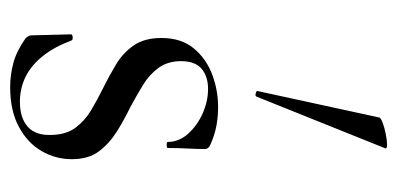

<svg xmlns="http://www.w3.org/2000/svg" viewBox="-222 -549 782 378"><g transform="rotate(90 169.0 -360.0)"><path d="M100.4 -325.2Q100.4 -299.4 113.5 -281.3Q126.6 -263.2 147.4 -250.5Q168.2 -237.8 190.8 -225.6Q216.6 -213.2 239.8 -198.5Q263 -183.8 278.2 -163.4Q293.4 -143 293.4 -110.4Q293.4 -78.4 277.3 -50.7Q261.2 -23 229.4 -6Q197.6 11 151.6 11Q127.4 11 104 4.7Q80.6 -1.6 55.6 -19.2Q53.6 -21.2 51.6 -24.2Q49.6 -27.2 49.6 -31.2L47.6 -108.6Q47.6 -111.6 53.1 -112.1Q58.6 -112.6 59.6 -109.8Q72.2 -76.2 90.2 -53.5Q108.2 -30.8 130.9 -19.5Q153.6 -8.2 180.4 -8.2Q212.4 -8.2 229.8 -23.9Q247.2 -39.6 245.6 -71.2Q244.8 -100 231.1 -118.1Q217.4 -136.2 196.8 -148.5Q176.2 -160.8 153.8 -171.8Q129.2 -184 106.6 -197.6Q84 -211.2 69.4 -232.3Q54.8 -253.4 54.8 -286.8Q54.8 -325.6 75 -350.2Q95.2 -374.8 126.3 -386.6Q157.4 -398.4 191 -398.4Q209.8 -398.4 227.9 -395Q246 -391.6 264.4 -383.4Q273.4 -379.6 273.4 -372.4Q273.4 -356.4 272.4 -338.5Q271.4 -320.6 271.4 -299.4Q271.4 -297.2 265.4 -297.2Q259.4 -297.2 259.4 -299.4Q259.4 -321.6 243.1 -339.6Q226.8 -357.6 203 -368.1Q179.2 -378.6 155 -378.6Q130.6 -378.6 115.5 -366Q100.4 -353.4 100.4 -325.2ZM170.2 -474Q169.2 -471 163.7 -472.5Q158.2 -474 159.2 -476L211.4 -716Q212.6 -719 222.1 -722.5Q231.6 -726 243.9 -728.5Q256.2 -731 265 -731Q273.8 -731 271.8 -727Z"/></g></svg>

Font: Cormorant Garamond Light
Style: Regular
Weight: 300
Designer: Christian Thalmann (Catharsis Fonts)
Foundry: Catharsis Fonts
Version: Version 4.001